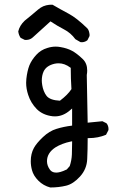

<svg xmlns="http://www.w3.org/2000/svg" viewBox="-20 -682 540 832"><path d="M357.9 -376.5Q357.9 -407.2 338.9 -425.8Q313 -450.7 292 -461.9Q271 -473.1 242.2 -478Q231.4 -480 221.7 -480Q203.1 -480 185.1 -474.1Q156.7 -465.8 137 -444.1Q117.2 -422.4 107.4 -398.9Q98.1 -375 94.2 -340.3Q93.3 -332 93.3 -323.2Q93.3 -297.4 102.1 -271Q113.3 -235.8 139.6 -209Q166 -183.1 208 -178.2Q213.4 -177.7 218.3 -177.7Q253.9 -177.7 285.2 -205.6L292.5 -211.9V-137.7Q255.9 -133.3 224.6 -123.5Q193.8 -114.3 166 -87.9Q138.2 -61.5 127 -41Q113.3 -16.1 113.3 16.6Q113.3 36.1 118.7 55.7Q125 79.6 146.5 101.1Q168 122.6 197.8 130.4Q234.9 130.4 266.6 122.6Q297.4 115.2 326.7 83Q356 50.8 357.9 7.8Q359.9 -35.2 359.9 -79.1V-83.5H364.3Q405.3 -83.5 439.5 -98.1L449.7 -117.7Q450.2 -120.1 450.2 -122.1Q450.2 -137.7 441.4 -147.9L423.8 -156.7L359.9 -150.4L356 -356.9Q357.9 -367.7 357.9 -376.5ZM269.5 52.2Q252.4 60.5 241.7 63.2Q231 65.9 225.3 65.9Q219.7 65.9 216.8 65.4Q203.6 63.5 196.3 53.2Q183.6 35.6 183.6 16.6Q183.6 -19 219.7 -43Q247.6 -60.5 287.1 -68.8L292.5 -69.8V-64.5Q292.5 -39.1 291.5 -13.2Q290.5 12.7 282.2 37.6ZM161.1 -332.5Q161.1 -355 168.9 -372.1Q180.7 -397.5 216.3 -405.8Q225.1 -407.7 233.9 -407.7Q260.3 -407.7 284.7 -389.2L286.6 -388.2V-385.7Q286.6 -340.8 289.6 -295.9Q273.9 -271.5 239.7 -245.6Q197.3 -247.6 182.1 -266.1Q174.8 -275.4 169.9 -287.8Q165 -300.3 163.1 -312.7Q161.1 -325.2 161.1 -332.5ZM328.6 -499.5Q331.1 -499 335.4 -499Q339.8 -499 346.4 -501Q353 -502.9 358.9 -507.8L367.7 -525.4Q368.2 -528.3 368.2 -530Q368.2 -531.7 367.9 -534.2Q367.7 -536.6 366.9 -540Q366.2 -543.5 365.2 -546.9Q363.3 -553.2 358.9 -558.6Q312.5 -604 278.1 -622.3Q243.7 -640.6 207.5 -661.6Q205.6 -661.6 201.9 -661.6Q198.2 -661.6 192.4 -661.1Q186.5 -660.6 179.9 -658.9Q173.3 -657.2 167.5 -654.8Q155.3 -649.4 144.5 -640.1Q116.2 -615.7 86.9 -592.3Q64.9 -571.3 59.1 -545.9Q61 -530.3 69.3 -518.1L86.9 -509.3Q89.4 -508.8 92.8 -508.8Q96.2 -508.8 101.6 -509.8Q112.8 -511.7 122.1 -520L198.7 -589.4Q229 -569.3 257.3 -554.7Q286.6 -539.6 306.6 -512.2Z"/></svg>

Font: Bakudai
Style: Light
Weight: 300
Version: Version 1.48